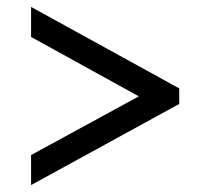

<svg xmlns="http://www.w3.org/2000/svg" viewBox="-20 -636 609 556"><path d="M70 -187 382 -357 70 -529V-616L499 -380V-335L70 -100Z"/></svg>

Font: Noto Serif Sinhala Black
Style: Regular
Weight: 900
Designer: Jelle Bosma - Monotype Design Team
Foundry: Monotype Imaging Inc.
Version: Version 2.007; ttfautohint (v1.8.4.7-5d5b)